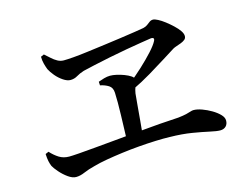

<svg xmlns="http://www.w3.org/2000/svg" viewBox="-89 -817 1178 918"><g transform="rotate(-15 500.0 -358.0)"><path d="M543 -405Q580 -434 614.5 -466Q649 -498 675 -526.5Q701 -555 710 -573Q715 -582 712 -586.5Q709 -591 698 -590Q684 -588 650 -582.5Q616 -577 573 -569.5Q530 -562 486 -553Q442 -544 405.5 -536Q369 -528 349 -523Q327 -516 311.5 -506.5Q296 -497 277 -497Q261 -497 241.5 -510Q222 -523 206.5 -541.5Q191 -560 183 -576Q178 -589 173.5 -605.5Q169 -622 169 -641L185 -648Q199 -636 212 -624Q225 -612 239.5 -604Q254 -596 270 -596Q286 -596 318 -598.5Q350 -601 391 -606.5Q432 -612 475.5 -617.5Q519 -623 559.5 -629Q600 -635 631 -639.5Q662 -644 677 -647Q690 -650 698.5 -656.5Q707 -663 714.5 -668.5Q722 -674 732 -674Q740 -674 755.5 -666Q771 -658 788.5 -644.5Q806 -631 822.5 -615.5Q839 -600 849 -585.5Q859 -571 859 -559Q859 -548 851 -541.5Q843 -535 831.5 -530.5Q820 -526 809 -522.5Q798 -519 791 -515Q767 -500 730.5 -477Q694 -454 649 -427Q604 -400 552 -375ZM183 -42Q165 -42 144 -57Q123 -72 106 -91.5Q89 -111 82 -124Q77 -136 74 -150Q71 -164 70 -186L86 -193Q105 -172 126.5 -158.5Q148 -145 176 -145Q190 -145 224.5 -147.5Q259 -150 307.5 -154.5Q356 -159 411.5 -164Q467 -169 524.5 -174.5Q582 -180 634.5 -184Q687 -188 728 -190Q754 -193 768.5 -196.5Q783 -200 791.5 -203Q800 -206 807 -206Q825 -206 848.5 -197.5Q872 -189 894 -176Q916 -163 930.5 -148Q945 -133 945 -118Q945 -100 934.5 -89.5Q924 -79 906 -79Q889 -79 855.5 -86.5Q822 -94 774 -102Q726 -110 664 -111Q634 -112 594 -110.5Q554 -109 511 -105.5Q468 -102 426 -96.5Q384 -91 346.5 -84.5Q309 -78 281 -70Q249 -62 226 -52Q203 -42 183 -42ZM462 -144Q463 -173 464 -206.5Q465 -240 466 -272.5Q467 -305 467 -333.5Q467 -362 466 -383Q465 -409 447.5 -420Q430 -431 406 -436L405 -454Q418 -459 434 -463.5Q450 -468 464 -468Q478 -468 496 -464Q514 -460 532.5 -453Q551 -446 563.5 -437.5Q576 -429 577 -419Q578 -409 574.5 -401Q571 -393 567 -382.5Q563 -372 560 -355Q558 -331 554.5 -295.5Q551 -260 548 -221Q545 -182 541 -146Z"/></g></svg>

Font: Noto Serif SC ExtraLight SemiBold
Style: Regular
Weight: 600
Version: Version 2.002-H1;hotconv 1.1.0;makeotfexe 2.6.0